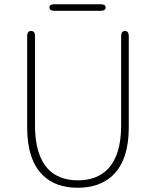

<svg xmlns="http://www.w3.org/2000/svg" viewBox="-20 -872 734 905"><path d="M183 -45Q108 -117 108 -272V-702Q108 -726 127 -726Q145 -726 145 -702V-280Q145 -142 206 -76Q257 -22 347 -22Q437 -22 489 -76Q551 -142 551 -280V-702Q551 -726 569 -726Q587 -726 587 -702V-272Q587 -117 511 -45Q449 13 346 13Q243 13 183 -45ZM237 -821Q213 -821 213 -837Q213 -852 237 -852H454Q478 -852 478 -837Q478 -821 454 -821Z"/></svg>

Font: Resource Han Rounded JP ExtraLight
Style: Regular
Weight: 250
Designer: Cyano Hao (round all glyphs); Ryoko NISHIZUKA 西塚涼子 (kana, bopomofo & ideographs); Paul D. Hunt (Latin, Greek & Cyrillic)
Foundry: Cyano Hao
Version: 0.990